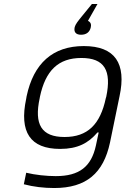

<svg xmlns="http://www.w3.org/2000/svg" viewBox="-20 -741 640 967"><path d="M114 -256 112 -244C76 -76 132 9 283 9C371 9 425 -20 471 -74H477L463 -8C440 98 380 146 261 146C214 146 158 140 112 129L100 187C149 200 201 206 253 206C415 206 501 131 534 -23L582 -256C618 -422 559 -509 402 -509C246 -509 149 -422 114 -256ZM180 -247 181 -253C209 -386 274 -449 390 -449C506 -449 543 -386 515 -253L513 -247C485 -114 421 -51 305 -51C189 -51 151 -114 180 -247ZM356 -603C351 -580 362 -566 388 -566C415 -566 431 -579 437 -602V-604C441 -619 436 -630 423 -636L471 -721H443L390 -656C373 -635 360 -619 356 -604Z"/></svg>

Font: LT Wave Mono Light
Style: Italic
Weight: 300
Designer: Daniel Lyons
Version: Version 2.5 (Glyphs App)